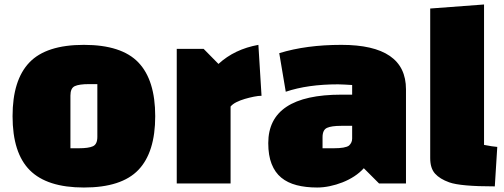

<svg xmlns="http://www.w3.org/2000/svg" viewBox="-20 -818 2249 856"><path d="M36 -300Q36 -461 111 -539.5Q186 -618 354 -618Q522 -618 597 -539.5Q672 -461 672 -300Q672 -139 597 -60.5Q522 18 354 18Q190 18 113 -59Q36 -136 36 -300ZM294 -392V-157H331Q375 -157 394.5 -166Q414 -175 414 -208V-443H377Q333 -443 313.5 -434Q294 -425 294 -392Z M768 0V-600H888L954 -533Q1026 -599 1132 -618L1146 -391Q1132 -391 1112 -387Q1092 -383 1071.5 -377Q1051 -371 1034 -362.5Q1017 -354 1008 -343V0Z M1502 -618Q1790 -618 1790 -420V0H1670L1602 -68Q1584 -48 1559.5 -32Q1535 -16 1507 -5Q1479 6 1450 12Q1421 18 1394 18Q1343 18 1302.5 7.5Q1262 -3 1234 -26Q1206 -49 1191 -87Q1176 -125 1176 -180Q1176 -396 1502 -396H1550V-439Q1531 -440 1515.5 -441Q1500 -442 1487 -442Q1352 -442 1254 -409L1225 -581Q1345 -618 1502 -618ZM1418 -206V-157H1468Q1520 -157 1536 -169Q1550 -182 1550 -200V-257H1501Q1458 -257 1438 -248Q1418 -239 1418 -206Z M1898 -780 2138 -798V-172Q2157 -168 2172 -166Q2187 -164 2197 -163L2186 13Q2033 13 1983 -5Q1941 -20 1919.5 -44Q1898 -68 1898 -113Z"/></svg>

Font: Black Han Sans
Style: Regular
Weight: 400
Width: 7
Designer: ZESSTYPE
Foundry: ZESSTYPE
Version: Version 1.00